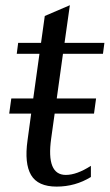

<svg xmlns="http://www.w3.org/2000/svg" viewBox="-20 -691 414 722"><path d="M321.8 -25.4Q263.2 10.7 192.9 10.7Q122.6 10.7 96.9 -32.7Q71.3 -76.2 83.5 -163.1L97.2 -263.7H14.6L22.5 -320.8H105L128.4 -488.8H43L48.3 -529.8H134.3L148.4 -630.9L242.7 -671.4L222.7 -529.8H372.6L367.2 -488.8H216.8L193.4 -320.8H341.3L333.5 -263.7H185.5L172.4 -169.9Q153.3 -33.2 227.5 -33.2Q268.6 -33.2 321.8 -67.4Z"/></svg>

Font: NoticiaText-Italic
Style: Italic
Weight: 400
Italic angle: -8°
Designer: JM Sole
Foundry: JM Sole
Version: Version 1.003